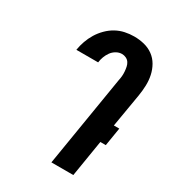

<svg xmlns="http://www.w3.org/2000/svg" viewBox="-180 -846 859 948"><g transform="rotate(30 250.0 -371.5)"><path d="M261 0 346 -518Q349 -531 350 -544Q351 -557 350 -569.5Q349 -582 346.5 -594.5Q344 -607 337.5 -617Q331 -627 319.5 -632.5Q308 -638 296 -638Q279 -638 263.5 -629Q248 -620 238 -606Q228 -592 222 -576Q216 -560 214 -543H90V-544Q94 -569 103 -594.5Q112 -620 126 -643Q140 -666 160 -686Q180 -706 203.5 -719Q227 -732 253 -737.5Q279 -743 305 -743Q335 -743 363 -736Q391 -729 413.5 -712.5Q436 -696 450 -671.5Q464 -647 470 -619Q476 -591 475 -561Q474 -531 469 -501L437 -312H468L451 -208H420L386 0Z"/></g></svg>

Font: Iosevka Term Curly Extrabold
Style: Italic
Weight: 800
Italic angle: -9°
Designer: Belleve Invis
Foundry: Belleve Invis
Version: Version 32.3.0